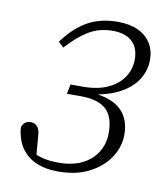

<svg xmlns="http://www.w3.org/2000/svg" viewBox="-64 -544 531 612"><g transform="rotate(10 201.5 -238.5)"><path d="M164 13Q121 13 90.5 -1Q60 -15 43 -41.5Q26 -68 23 -105Q26 -116 33.5 -121.5Q41 -127 51 -127Q64 -127 72.5 -118Q81 -109 82 -89L88 -16L61 -40Q84 -27 107 -21Q130 -15 160 -15Q204 -15 235.5 -30Q267 -45 284.5 -73Q302 -101 302 -136Q302 -169 291.5 -191Q281 -213 257 -224.5Q233 -236 194 -236H149L155 -267H196Q242 -267 275 -282Q308 -297 325.5 -323Q343 -349 343 -381Q343 -419 321 -439Q299 -459 259 -459Q215 -459 181 -438.5Q147 -418 112 -379L95 -395Q129 -442 170.5 -466Q212 -490 270 -490Q308 -490 335 -477.5Q362 -465 376.5 -442Q391 -419 391 -388Q391 -354 372.5 -324.5Q354 -295 318 -275.5Q282 -256 230 -248L228 -253Q291 -248 321.5 -219Q352 -190 352 -139Q352 -100 329 -65Q306 -30 264 -8.5Q222 13 164 13Z"/></g></svg>

Font: Source Serif 4 18pt Light
Style: Italic
Weight: 300
Italic angle: -12°
Designer: Frank Grießhammer
Foundry: Adobe Systems Incorporated
Version: Version 4.004;hotconv 1.0.116;makeotfexe 2.5.65601